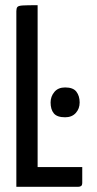

<svg xmlns="http://www.w3.org/2000/svg" viewBox="-20 -720 375 740"><path d="M43 0V-677Q43 -688 47 -693Q51 -698 68 -699Q85 -700 125 -700V-76H297V-16Q297 -6 292.5 -3Q288 0 281 0ZM231 -268Q200 -268 187.5 -283Q175 -298 175 -325Q175 -348 189.5 -365.5Q204 -383 231 -383Q262 -383 274.5 -366.5Q287 -350 287 -325Q287 -301 272 -284.5Q257 -268 231 -268Z"/></svg>

Font: Yanone Kaffeesatz ExtraLight
Style: Regular
Weight: 400
Version: Version 2.003